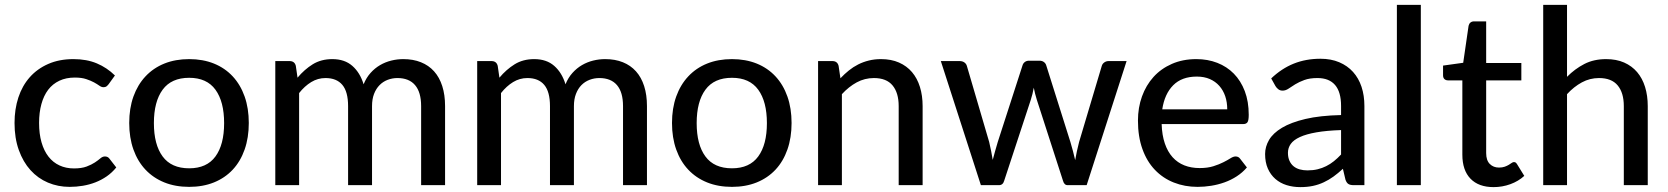

<svg xmlns="http://www.w3.org/2000/svg" viewBox="-20 -758 6828 786"><path d="M424.5 -413Q420 -407.5 415.8 -404.2Q411.5 -401 403.5 -401Q395.5 -401 386.8 -407.2Q378 -413.5 364.8 -420.8Q351.5 -428 332.8 -434.2Q314 -440.5 286.5 -440.5Q250.5 -440.5 223 -427.5Q195.5 -414.5 177.2 -390.5Q159 -366.5 149.5 -332Q140 -297.5 140 -254.5Q140 -210 150 -175.2Q160 -140.5 178.5 -116.8Q197 -93 223.5 -80.8Q250 -68.5 282.5 -68.5Q314 -68.5 334.5 -76.2Q355 -84 368.5 -93Q382 -102 391 -109.8Q400 -117.5 409.5 -117.5Q421.5 -117.5 428 -108.5L456 -72.5Q438.5 -51 416.8 -36Q395 -21 370.5 -11.5Q346 -2 319.2 2.5Q292.5 7 265 7Q217.5 7 176.2 -10.5Q135 -28 104.8 -61.5Q74.5 -95 57 -143.8Q39.5 -192.5 39.5 -254.5Q39.5 -311 55.2 -359Q71 -407 101.8 -441.8Q132.5 -476.5 177.5 -496.2Q222.5 -516 280.5 -516Q335 -516 376.5 -498.5Q418 -481 450.5 -449Z M754.5 -516Q810.5 -516 855.8 -497.8Q901 -479.5 932.8 -445.2Q964.5 -411 981.5 -362.8Q998.5 -314.5 998.5 -254.5Q998.5 -194.5 981.5 -146Q964.5 -97.5 932.8 -63.5Q901 -29.5 855.8 -11.2Q810.5 7 754.5 7Q698 7 652.8 -11.2Q607.5 -29.5 575.5 -63.5Q543.5 -97.5 526.2 -146Q509 -194.5 509 -254.5Q509 -314.5 526.2 -362.8Q543.5 -411 575.5 -445.2Q607.5 -479.5 652.8 -497.8Q698 -516 754.5 -516ZM754.5 -69Q826.5 -69 862 -117.5Q897.5 -166 897.5 -254Q897.5 -342 862 -390.8Q826.5 -439.5 754.5 -439.5Q681.5 -439.5 645.8 -390.8Q610 -342 610 -254Q610 -166 645.8 -117.5Q681.5 -69 754.5 -69Z M1107 0V-508H1165.5Q1186 -508 1191 -488.5L1198 -440Q1226 -473.5 1260.2 -494.8Q1294.5 -516 1340.5 -516Q1391 -516 1422.5 -488.2Q1454 -460.5 1468.5 -413Q1479.5 -440 1497 -459.5Q1514.5 -479 1536 -491.5Q1557.5 -504 1581.8 -510Q1606 -516 1631 -516Q1671.5 -516 1703.2 -503.2Q1735 -490.5 1757 -466Q1779 -441.5 1790.5 -405.5Q1802 -369.5 1802 -323.5V0H1704V-323.5Q1704 -380.5 1679.2 -409.5Q1654.5 -438.5 1607 -438.5Q1586 -438.5 1567 -431.2Q1548 -424 1533.8 -409.5Q1519.5 -395 1511.2 -373.5Q1503 -352 1503 -323.5V0H1405V-323.5Q1405 -382.5 1381.5 -410.5Q1358 -438.5 1312.5 -438.5Q1281 -438.5 1254 -422Q1227 -405.5 1204.5 -377V0Z M1933.5 0V-508H1992Q2012.5 -508 2017.5 -488.5L2024.5 -440Q2052.5 -473.5 2086.8 -494.8Q2121 -516 2167 -516Q2217.5 -516 2249 -488.2Q2280.5 -460.5 2295 -413Q2306 -440 2323.5 -459.5Q2341 -479 2362.5 -491.5Q2384 -504 2408.2 -510Q2432.5 -516 2457.5 -516Q2498 -516 2529.8 -503.2Q2561.5 -490.5 2583.5 -466Q2605.5 -441.5 2617 -405.5Q2628.5 -369.5 2628.5 -323.5V0H2530.5V-323.5Q2530.5 -380.5 2505.8 -409.5Q2481 -438.5 2433.5 -438.5Q2412.5 -438.5 2393.5 -431.2Q2374.5 -424 2360.2 -409.5Q2346 -395 2337.8 -373.5Q2329.5 -352 2329.5 -323.5V0H2231.5V-323.5Q2231.5 -382.5 2208 -410.5Q2184.5 -438.5 2139 -438.5Q2107.5 -438.5 2080.5 -422Q2053.5 -405.5 2031 -377V0Z M2976.5 -516Q3032.5 -516 3077.8 -497.8Q3123 -479.5 3154.8 -445.2Q3186.5 -411 3203.5 -362.8Q3220.5 -314.5 3220.5 -254.5Q3220.5 -194.5 3203.5 -146Q3186.5 -97.5 3154.8 -63.5Q3123 -29.5 3077.8 -11.2Q3032.5 7 2976.5 7Q2920 7 2874.8 -11.2Q2829.5 -29.5 2797.5 -63.5Q2765.5 -97.5 2748.2 -146Q2731 -194.5 2731 -254.5Q2731 -314.5 2748.2 -362.8Q2765.5 -411 2797.5 -445.2Q2829.5 -479.5 2874.8 -497.8Q2920 -516 2976.5 -516ZM2976.5 -69Q3048.5 -69 3084 -117.5Q3119.5 -166 3119.5 -254Q3119.5 -342 3084 -390.8Q3048.5 -439.5 2976.5 -439.5Q2903.5 -439.5 2867.8 -390.8Q2832 -342 2832 -254Q2832 -166 2867.8 -117.5Q2903.5 -69 2976.5 -69Z M3420.5 -437.5Q3437 -455 3455 -469.5Q3473 -484 3493.2 -494.2Q3513.5 -504.5 3536.8 -510.2Q3560 -516 3586.5 -516Q3628.5 -516 3660.2 -502Q3692 -488 3713.5 -462.8Q3735 -437.5 3746 -402Q3757 -366.5 3757 -323.5V0H3659V-323.5Q3659 -378 3634 -408.2Q3609 -438.5 3557.5 -438.5Q3520 -438.5 3487.2 -420.8Q3454.5 -403 3426.5 -372.5V0H3329V-508H3387.5Q3408 -508 3413 -488.5Z M4592 -508 4428.5 0H4350.5Q4336.5 0 4331.5 -18.5L4224.5 -349.5Q4220.5 -362 4217.5 -374.2Q4214.5 -386.5 4212 -399Q4207.5 -373 4199.5 -348.5L4091 -18.5Q4086 0 4069.5 0H3995.5L3831.5 -508H3908.5Q3920 -508 3927.8 -502.5Q3935.5 -497 3938 -488.5L4029.5 -176.5Q4034 -157.5 4037.5 -139.5Q4041 -121.5 4044 -103.5Q4048.5 -121.5 4053.8 -139.5Q4059 -157.5 4064.5 -176.5L4166 -490.5Q4168.5 -499 4175.5 -504.2Q4182.5 -509.5 4192.5 -509.5H4235Q4246 -509.5 4253.2 -504.2Q4260.5 -499 4263 -490.5L4362 -176.5Q4367.5 -157.5 4372.5 -139.2Q4377.5 -121 4381.5 -102.5Q4384.5 -120.5 4388.5 -138.8Q4392.5 -157 4397.5 -176.5L4490.5 -488.5Q4493 -497 4500.8 -502.5Q4508.5 -508 4518.5 -508Z M5004 -310.5Q5004 -339.5 4995.8 -364Q4987.5 -388.5 4971.5 -406.5Q4955.5 -424.5 4932.5 -434.5Q4909.5 -444.5 4879.5 -444.5Q4818 -444.5 4782.8 -409Q4747.5 -373.5 4738 -310.5ZM5084.5 -72.5Q5066.5 -51.5 5043 -36.2Q5019.5 -21 4993 -11.5Q4966.5 -2 4938.2 2.5Q4910 7 4882.5 7Q4830 7 4785.2 -10.8Q4740.5 -28.5 4707.8 -62.8Q4675 -97 4656.8 -147.8Q4638.5 -198.5 4638.5 -264.5Q4638.5 -317.5 4655 -363.2Q4671.5 -409 4702.2 -443Q4733 -477 4777.5 -496.5Q4822 -516 4877.5 -516Q4924 -516 4963.2 -500.8Q5002.5 -485.5 5031 -456.5Q5059.5 -427.5 5075.8 -385Q5092 -342.5 5092 -288Q5092 -265.5 5087 -257.8Q5082 -250 5068.5 -250H4735.5Q4737 -204.5 4748.5 -170.8Q4760 -137 4780.2 -114.5Q4800.5 -92 4828.5 -81Q4856.5 -70 4891 -70Q4923.5 -70 4947.2 -77.5Q4971 -85 4988.2 -93.8Q5005.5 -102.5 5017.2 -110Q5029 -117.5 5038 -117.5Q5050 -117.5 5056.5 -108.5Z M5470 -225.5Q5410.5 -223.5 5369 -216.2Q5327.5 -209 5301.5 -197Q5275.5 -185 5264 -168.8Q5252.5 -152.5 5252.5 -132.5Q5252.5 -113.5 5258.8 -99.8Q5265 -86 5275.8 -77.2Q5286.5 -68.5 5301 -64.5Q5315.5 -60.5 5332.5 -60.5Q5355 -60.5 5373.8 -65Q5392.5 -69.5 5409 -77.8Q5425.5 -86 5440.5 -98Q5455.5 -110 5470 -125.5ZM5184 -437Q5226.5 -477.5 5276.2 -497.5Q5326 -517.5 5385.5 -517.5Q5429 -517.5 5462.5 -503.2Q5496 -489 5519 -463.5Q5542 -438 5553.8 -402.5Q5565.5 -367 5565.5 -324V0H5522Q5507.5 0 5500 -4.8Q5492.5 -9.5 5488 -22.5L5477.5 -67Q5458 -49 5439 -35.2Q5420 -21.5 5399.2 -11.8Q5378.5 -2 5355 3Q5331.5 8 5303 8Q5273 8 5246.8 -0.2Q5220.5 -8.5 5201 -25.5Q5181.5 -42.5 5170.2 -68Q5159 -93.5 5159 -127.5Q5159 -157.5 5175.2 -185.2Q5191.5 -213 5228.2 -235Q5265 -257 5324.2 -271Q5383.5 -285 5470 -287V-324Q5470 -381.5 5445.5 -410Q5421 -438.5 5373.5 -438.5Q5341.5 -438.5 5319.8 -430.5Q5298 -422.5 5282.2 -412.8Q5266.5 -403 5254.8 -395Q5243 -387 5230.5 -387Q5220.5 -387 5213.2 -392.5Q5206 -398 5201.5 -405.5Z M5796.5 -738V0H5698.5V-738Z M6094.5 8Q6033 8 5999.8 -26.5Q5966.5 -61 5966.5 -125V-429H5907.5Q5899 -429 5893.2 -434.2Q5887.5 -439.5 5887.5 -450V-489.5L5970 -501L5992 -652.5Q5994 -661 5999.8 -665.8Q6005.5 -670.5 6014.5 -670.5H6064V-500H6208V-429H6064V-131.5Q6064 -101.5 6078.8 -86.8Q6093.5 -72 6116.5 -72Q6130 -72 6139.8 -75.5Q6149.5 -79 6156.5 -83.2Q6163.5 -87.5 6168.5 -91Q6173.5 -94.5 6177.5 -94.5Q6182.5 -94.5 6185.2 -92.2Q6188 -90 6191 -85L6220 -38Q6196 -16 6163 -4Q6130 8 6094.5 8Z M6395 -443.5Q6427 -476 6465.8 -496Q6504.5 -516 6555 -516Q6597 -516 6628.8 -502Q6660.5 -488 6682 -462.8Q6703.5 -437.5 6714.5 -402Q6725.5 -366.5 6725.5 -323.5V0H6627.5V-323.5Q6627.5 -378 6602.5 -408.2Q6577.5 -438.5 6526 -438.5Q6488.5 -438.5 6455.8 -420.8Q6423 -403 6395 -372.5V0H6297.5V-738H6395Z"/></svg>

Font: TypoPRO Lato
Style: Regular
Weight: 500
Designer: Lukasz Dziedzic with Adam Twardoch and Botio Nikoltchev
Foundry: tyPoland Lukasz Dziedzic
Version: Version 2.010; 2014-09-01; http://www.latofonts.com/